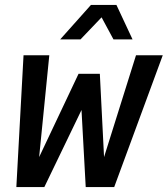

<svg xmlns="http://www.w3.org/2000/svg" viewBox="-20 -755 677 775"><path d="M46 0 75 -532H179L138 -121L297 -457H383L400 -121L529 -532H637L441 0H326L309 -311L159 0ZM223 -596 347 -735H450L515 -596H438L390 -685L305 -596Z"/></svg>

Font: Geist Mono Medium
Style: Italic
Weight: 500
Italic angle: -12°
Monospace: yes
Designer: Basement.studio, Andrés Briganti, Mateo Zaragoza
Foundry: Basement.studio, Vercel, Andrés Briganti, Guido Ferreyra, Mateo Zaragoza
Version: Version 1.500; ttfautohint (v1.8.4.7-5d5b)